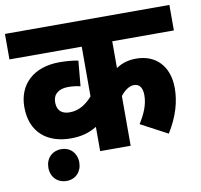

<svg xmlns="http://www.w3.org/2000/svg" viewBox="-81 -708 949 905"><g transform="rotate(-10 393.5 -255.5)"><path d="M787 -500V-622H0V-500H346V-262C318 -230 283 -205 237 -205C208 -205 177 -216 177 -264C177 -302 204 -324 250 -324C272 -324 292 -321 308 -317L319 -438C295 -443 263 -446 229 -446C106 -446 30 -375 30 -266C30 -143 111 -83 221 -83C272 -83 309 -94 346 -116V0H492V-238C510 -261 533 -279 556 -279C581 -279 597 -263 597 -223C597 -178 578 -135 551 -93L679 -25C726 -100 744 -169 744 -232C744 -338 681 -400 589 -400C550 -400 521 -391 492 -372V-500ZM92 35C92 79 122 111 167 111C210 111 240 79 240 35C240 -9 210 -41 167 -41C122 -41 92 -9 92 35Z"/></g></svg>

Font: Noto Sans SemiCondensed ExtraBold
Style: Italic
Weight: 800
Width: 4
Italic angle: -12°
Designer: Monotype Design Team
Foundry: Monotype Imaging Inc.
Version: Version 2.013